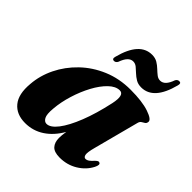

<svg xmlns="http://www.w3.org/2000/svg" viewBox="-184 -793 935 935"><g transform="rotate(45 283.0 -326.0)"><path d="M458 -142.5Q447 -101.5 450.2 -87.2Q453.5 -73 464.5 -73Q473 -73 481.8 -79Q490.5 -85 504 -100Q511.5 -107 515.8 -108.8Q520 -110.5 524.5 -108.5Q536.5 -103.5 524 -78.5Q503.5 -38.5 462.5 -13.5Q421.5 11.5 370.5 11.5Q332.5 11.5 316.5 -6Q300.5 -23.5 300.5 -54.5Q300.5 -72.5 305 -100Q274.5 -46.5 230.5 -17.5Q186.5 11.5 132.5 11.5Q72.5 11.5 40.8 -27Q9 -65.5 16 -141Q20.5 -202.5 49 -260.8Q77.5 -319 125.8 -365.5Q174 -412 239 -439.5Q304 -467 381.5 -467Q461.5 -467 508.5 -451Q555.5 -435 553.5 -417.5Q552.5 -406.5 545.2 -402Q538 -397.5 530.2 -392.8Q522.5 -388 519.5 -376.5ZM180 -135.5Q176 -93 185.2 -76.2Q194.5 -59.5 209 -59.5Q235 -59.5 263.5 -96.5Q292 -133.5 318.5 -200.5Q345 -267.5 364.5 -357.5Q379.5 -427.5 346.5 -427.5Q318.5 -427.5 290.5 -400.5Q262.5 -373.5 239 -329.8Q215.5 -286 199.8 -235Q184 -184 180 -135.5ZM409.5 -511Q387.5 -511 371.8 -520.5Q356 -530 343.2 -542.2Q330.5 -554.5 318.8 -564Q307 -573.5 293 -573.5Q261.5 -573.5 243 -521Q236.5 -508.5 225 -508.5Q209.5 -508.5 215.5 -528.5Q250 -661.5 335 -661.5Q357 -661.5 372.8 -652Q388.5 -642.5 401.2 -630.2Q414 -618 425.8 -608.8Q437.5 -599.5 451.5 -599.5Q483.5 -599.5 501.5 -652Q508 -664 520 -664Q534.5 -664 529 -644.5Q494.5 -511 409.5 -511Z"/></g></svg>

Font: Fraunces 72pt
Style: Bold Italic
Weight: 700
Italic angle: -16°
Version: Version 1.000;[b76b70a41]